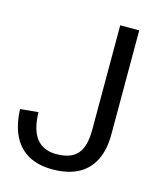

<svg xmlns="http://www.w3.org/2000/svg" viewBox="-107 -779 732 867"><g transform="rotate(15 258.5 -346.0)"><path d="M218.4 7.9Q152.4 7.9 106.4 -17.9Q60.3 -43.8 35.7 -94Q11.1 -144.2 8.4 -217.4L92.3 -225.6Q94 -143.8 125.5 -103.5Q157 -63.2 218.4 -63.2Q286.1 -63.2 316.7 -98Q347.4 -132.8 347.4 -209.5V-700H436.2V-213.3Q436.2 -141.4 411.2 -91.9Q386.2 -42.3 338 -17.2Q289.7 7.9 218.4 7.9Z"/></g></svg>

Font: Pathway Extreme 8pt Thin
Style: Regular
Weight: 100
Designer: Eduardo Rodriguez Tunni
Foundry: Eduardo Rodriguez Tunni
Version: Version 1.000